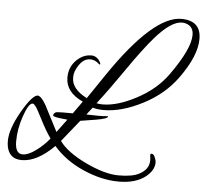

<svg xmlns="http://www.w3.org/2000/svg" viewBox="-54 -737 968 903"><g transform="rotate(5 429.5 -285.0)"><path d="M224 -191 248 -192H296Q306 -207 338 -251Q256 -288 256 -358Q256 -416 303 -452Q329 -471 358.5 -471Q388 -471 403 -440Q406 -434 403.5 -432.5Q401 -431 400 -432Q380 -452 357 -452Q356 -452 355 -452Q326 -452 304.5 -421Q283 -390 283 -364Q283 -361 283 -358Q283 -306 355 -269Q367 -286 393.5 -325.5Q420 -365 435 -387Q634 -679 766 -679Q859 -679 859 -592Q859 -513 782 -406Q722 -322 622.5 -271Q523 -220 439 -220Q408 -220 387 -227L360 -192H361Q390 -191 417.5 -191Q445 -191 462 -193Q467 -182 409 -172L334 -160L252 -58Q287 -8 378.5 36Q470 80 536 80Q602 80 634 62Q678 39 678 -4Q678 -15 676 -25Q674 -35 682.5 -35Q691 -35 697.5 -20.5Q704 -6 704 5Q704 40 667 71Q620 109 539 109Q458 109 371 71Q284 33 228 -32Q148 48 76 48Q54 48 38 40Q3 20 3 -36Q3 -92 49.5 -174Q96 -256 123 -261Q141 -261 164 -220L227 -98L273 -160L265 -161Q205 -166 205 -174Q205 -182 211 -186.5Q217 -191 222 -191ZM770 -662Q720 -662 646 -578Q595 -519 526.5 -419.5Q458 -320 403 -249Q416 -246 432 -246Q502 -246 592 -294Q682 -342 734 -415Q825 -542 825 -608Q825 -648 790 -659Q781 -662 770 -662ZM202 -65Q178 -98 152 -149.5Q126 -201 117.5 -211Q109 -221 106 -221Q103 -221 102 -221Q84 -218 63 -157Q42 -96 42 -37.5Q42 21 78 21Q104 21 140.5 -6Q177 -33 202 -65Z"/></g></svg>

Font: Alex Brush
Style: Regular
Weight: 400
Designer: Robert E. Leuschke
Foundry: Robert E. Leuschke
Version: Version 1.003